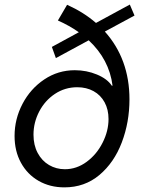

<svg xmlns="http://www.w3.org/2000/svg" viewBox="-20 -809 622 837"><path d="M43.5 -216.3Q43.5 -290 78.1 -356.2Q112.8 -422.4 172.9 -462.6Q232.9 -502.9 306.2 -502.9Q357.4 -502.9 402.6 -484.1Q447.8 -465.3 467.3 -435.5H470.7Q456.1 -549.8 366.7 -633.3L223.6 -555.7L206.1 -604.5L323.7 -668.5Q281.7 -697.8 232.4 -719.7L272.5 -788.1Q345.2 -755.4 398.4 -709L545.9 -789.1L566.4 -741.2L437 -671.4Q490.2 -612.3 517.3 -538.1Q544.4 -463.9 544.4 -376Q544.4 -276.4 511 -188.2Q477.5 -100.1 413.3 -46.1Q349.1 7.8 260.7 7.8Q197.8 7.8 148.4 -20.5Q99.1 -48.8 71.3 -99.6Q43.5 -150.4 43.5 -216.3ZM453.1 -290Q453.1 -331.5 436 -363Q418.9 -394.5 387.9 -411.6Q356.9 -428.7 316.9 -428.7Q263.2 -428.7 219.5 -399.7Q175.8 -370.6 150.9 -322.8Q126 -274.9 126 -221.7Q126 -176.3 144.3 -142.1Q162.6 -107.9 193.8 -89.6Q225.1 -71.3 262.7 -71.3Q314 -71.3 357.7 -103.5Q401.4 -135.7 427.2 -186.8Q453.1 -237.8 453.1 -290Z"/></svg>

Font: Reddit Sans Chocolate
Style: Italic
Weight: 400
Italic angle: -11.25°
Designer: Stephen Hutchings
Version: Version 1.013